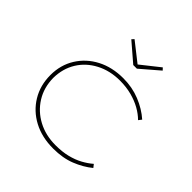

<svg xmlns="http://www.w3.org/2000/svg" viewBox="-191 -881 1047 1047"><g transform="rotate(45 332.0 -358.0)"><path d="M370 10Q283 10 217 -25Q151 -60 113.5 -122Q76 -184 76 -263Q76 -341 114 -402Q152 -463 218 -497.5Q284 -532 370 -532Q439 -532 498.5 -508Q558 -484 602 -445L588 -427Q564 -451 531 -469.5Q498 -488 456.5 -499Q415 -510 366 -510Q289 -510 228 -478Q167 -446 133 -390.5Q99 -335 98 -263Q99 -189 134.5 -132.5Q170 -76 230 -44Q290 -12 366 -12Q417 -12 457.5 -22Q498 -32 530 -49.5Q562 -67 586 -88L600 -70Q557 -35 500.5 -12.5Q444 10 370 10ZM357 -621 250 -713 262 -726 379 -634H364L480 -726L492 -713L385 -621Z"/></g></svg>

Font: Lexend Exa Thin
Style: Regular
Weight: 250
Designer: Bonnie Shaver-Troup, Thomas Jockin
Foundry: Lexend
Version: Version 1.007